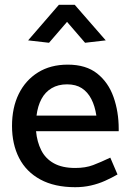

<svg xmlns="http://www.w3.org/2000/svg" viewBox="-20 -767 544 799"><path d="M474 -221V-231Q474 -302 452.5 -363Q431 -424 384.5 -461Q338 -498 262 -498Q190 -498 138 -465.5Q86 -433 58 -376Q30 -319 30 -243Q30 -167 59.5 -109.5Q89 -52 148 -20Q207 12 293 12Q327 12 358 5Q389 -2 417 -14.5Q445 -27 469 -41L439 -111Q399 -92 367.5 -80Q336 -68 293 -68Q239 -68 204 -87.5Q169 -107 151.5 -142Q134 -177 130 -221ZM132 -286Q137 -326 152.5 -355Q168 -384 195 -400Q222 -416 259 -416Q296 -416 320.5 -400Q345 -384 360 -355Q375 -326 381 -286ZM259 -676 334 -589 420 -599 291 -747H225L97 -599L184 -589Z"/></svg>

Font: Catamaran Medium
Style: Regular
Weight: 500
Designer: Pria Ravichandran
Version: Version 2.000